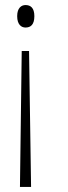

<svg xmlns="http://www.w3.org/2000/svg" viewBox="-20 -563 268 760"><path d="M81 -543C65 -543 48 -532 48 -499C48 -465 65 -454 81 -454C101 -454 116 -465 116 -499C116 -532 101 -543 81 -543ZM95 -361H66L59 177H103Z"/></svg>

Font: Noto Serif Devanagari ExtraCondensed ExtraLight
Style: Regular
Weight: 200
Width: 2
Designer: Universal Thirst, Indian Type Foundry and the Monotype Design Team
Foundry: Monotype Imaging Inc.
Version: Version 2.004